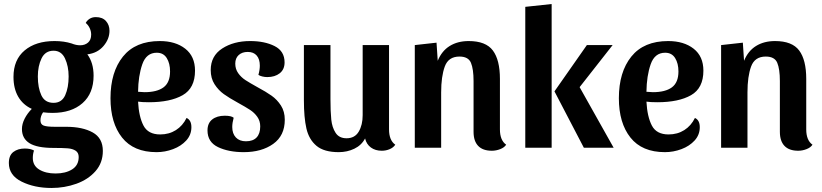

<svg xmlns="http://www.w3.org/2000/svg" viewBox="-20 -734 4086 954"><path d="M491 16Q491 75 454.5 116.5Q418 158 359.5 179Q301 200 236 200Q151 200 87.5 168.5Q24 137 24 76Q24 38 46.5 21Q69 4 103 4Q132 4 149 14Q143 31 143 51Q143 89 175 108.5Q207 128 256 128Q306 128 338.5 107.5Q371 87 371 46Q371 25 356 15Q341 5 316.5 3Q292 1 246 1Q164 1 126.5 -22.5Q89 -46 89 -93Q89 -118 102.5 -144.5Q116 -171 138 -193Q94 -213 70.5 -253.5Q47 -294 47 -352Q47 -437 102.5 -483.5Q158 -530 251 -530Q298 -530 336 -518Q358 -509 378 -509Q402 -509 417.5 -522.5Q433 -536 433 -562Q433 -578 426 -593.5Q419 -609 406 -620Q412 -632 425 -640.5Q438 -649 456 -649Q489 -649 506.5 -629.5Q524 -610 524 -581Q524 -540 494 -505Q464 -470 414 -464Q445 -422 445 -358Q445 -270 390 -221.5Q335 -173 241 -173Q217 -173 194 -176Q181 -157 181 -136Q181 -116 197 -110Q213 -104 253 -104H309Q390 -104 440.5 -76Q491 -48 491 16ZM168 -354Q168 -298 185.5 -260.5Q203 -223 246 -223Q287 -223 304 -261Q321 -299 321 -354Q321 -405 303 -443.5Q285 -482 246 -482Q205 -482 186.5 -444Q168 -406 168 -354Z M931 -102Q931 -64 905.5 -36Q880 -8 840 7Q800 22 758 22Q644 22 586.5 -50.5Q529 -123 529 -246Q529 -376 591 -453Q653 -530 774 -530Q852 -530 900.5 -492Q949 -454 949 -383Q949 -296 887.5 -261Q826 -226 720 -226Q685 -226 666 -229Q670 -154 693 -110Q716 -66 776 -66Q820 -66 854 -87.5Q888 -109 907 -148Q931 -137 931 -102ZM666 -278Q688 -276 698 -276Q760 -276 792.5 -300Q825 -324 825 -379Q825 -419 808.5 -445.5Q792 -472 759 -472Q707 -472 687 -414.5Q667 -357 666 -278Z M1149 -418Q1149 -391 1163.5 -370.5Q1178 -350 1199.5 -336Q1221 -322 1259 -301Q1302 -278 1329.5 -258.5Q1357 -239 1376 -209.5Q1395 -180 1395 -139Q1395 -60 1337.5 -19Q1280 22 1191 22Q1116 22 1063.5 -3Q1011 -28 1011 -86Q1011 -122 1034.5 -140.5Q1058 -159 1097 -159Q1129 -159 1141 -149Q1134 -123 1134 -103Q1134 -70 1152 -51Q1170 -32 1202 -32Q1237 -32 1255 -51Q1273 -70 1273 -106Q1273 -133 1258.5 -153.5Q1244 -174 1222.5 -188Q1201 -202 1163 -223Q1119 -247 1092 -266.5Q1065 -286 1046 -315.5Q1027 -345 1027 -386Q1027 -456 1084 -493Q1141 -530 1223 -530Q1295 -530 1344.5 -505Q1394 -480 1394 -424Q1394 -389 1370 -370Q1346 -351 1308 -351Q1296 -351 1283.5 -354Q1271 -357 1264 -362Q1271 -387 1271 -408Q1271 -440 1255.5 -458Q1240 -476 1211 -476Q1183 -476 1166 -460.5Q1149 -445 1149 -418Z M1944 -15Q1935 -1 1916.5 7Q1898 15 1877 15Q1845 15 1823 -1Q1801 -17 1794 -46Q1776 -12 1740.5 5Q1705 22 1663 22Q1590 22 1552.5 -9.5Q1515 -41 1502.5 -95.5Q1490 -150 1490 -236V-510H1622V-241Q1622 -179 1626 -140Q1630 -101 1647.5 -74Q1665 -47 1702 -47Q1743 -47 1762.5 -80Q1782 -113 1782 -162V-510H1913V-91Q1913 -37 1944 -15Z M2155 -432Q2175 -481 2214.5 -505.5Q2254 -530 2309 -530Q2394 -530 2429 -483Q2464 -436 2464 -342V-91Q2464 -37 2495 -15Q2486 -1 2465.5 7Q2445 15 2424 15Q2379 15 2356 -9Q2333 -33 2333 -79V-331Q2333 -391 2320 -422Q2307 -453 2263 -453Q2208 -453 2190 -403.5Q2172 -354 2172 -275V0H2041V-510L2149 -522Z M2721 0H2590V-700L2721 -714ZM3029 0H2881L2735 -280L2896 -510H3024L2860 -301Z M3457 -102Q3457 -64 3431.5 -36Q3406 -8 3366 7Q3326 22 3284 22Q3170 22 3112.5 -50.5Q3055 -123 3055 -246Q3055 -376 3117 -453Q3179 -530 3300 -530Q3378 -530 3426.5 -492Q3475 -454 3475 -383Q3475 -296 3413.5 -261Q3352 -226 3246 -226Q3211 -226 3192 -229Q3196 -154 3219 -110Q3242 -66 3302 -66Q3346 -66 3380 -87.5Q3414 -109 3433 -148Q3457 -137 3457 -102ZM3192 -278Q3214 -276 3224 -276Q3286 -276 3318.5 -300Q3351 -324 3351 -379Q3351 -419 3334.5 -445.5Q3318 -472 3285 -472Q3233 -472 3213 -414.5Q3193 -357 3192 -278Z M3677 -432Q3697 -481 3736.5 -505.5Q3776 -530 3831 -530Q3916 -530 3951 -483Q3986 -436 3986 -342V-91Q3986 -37 4017 -15Q4008 -1 3987.5 7Q3967 15 3946 15Q3901 15 3878 -9Q3855 -33 3855 -79V-331Q3855 -391 3842 -422Q3829 -453 3785 -453Q3730 -453 3712 -403.5Q3694 -354 3694 -275V0H3563V-510L3671 -522Z"/></svg>

Font: Sansita Medium
Style: Regular
Weight: 500
Designer: Pablo Cosgaya
Foundry: Omnibus-Type
Version: Version 1.006